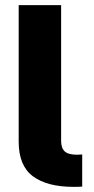

<svg xmlns="http://www.w3.org/2000/svg" viewBox="-20 -727 367 747"><path d="M280.3 -125 299.8 -126V-1Q288.1 0 266.6 0Q163.1 0 107.9 -41.3Q52.7 -82.5 52.7 -175.8V-707H217.8V-178.7Q217.8 -150.9 231.9 -137.9Q246.1 -125 280.3 -125Z"/></svg>

Font: Pretendard GOV ExtraBold
Style: Regular
Weight: 800
Designer: Base glyphs from Inter by Rasmus Andersson; Hangeul glyphs from Noto Sans CJK(Source Han Sans) by Jang Soo-young and Kan
Foundry: Kil Hyung-jin
Version: Version 1.309